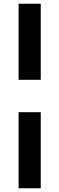

<svg xmlns="http://www.w3.org/2000/svg" viewBox="-20 -815 318 1032"><path d="M80 197H199V-212H80ZM80 -386H199V-795H80Z"/></svg>

Font: Repo DemiBold
Style: Regular
Weight: 600
Designer: Stefan Peev
Foundry: Context Ltd
Version: Version 1.502